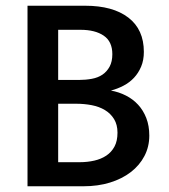

<svg xmlns="http://www.w3.org/2000/svg" viewBox="-20 -650 588 670"><path d="M277 -630Q374 -630 428 -588.5Q482 -547 482 -469Q482 -440 472.5 -417.5Q463 -395 447.5 -378.5Q432 -362 411 -351Q390 -340 367 -334Q395 -329 419.5 -316.5Q444 -304 462 -284.5Q480 -265 490.5 -238Q501 -211 501 -177Q501 -138 484 -105.5Q467 -73 436.5 -49.5Q406 -26 364 -13Q322 0 271 0H76V-630ZM183 -371H255Q279 -371 300.5 -375Q322 -379 337.5 -389.5Q353 -400 362.5 -417.5Q372 -435 372 -461Q372 -505 342 -525.5Q312 -546 261 -546H183ZM183 -84H258Q285 -84 309 -89.5Q333 -95 351 -107Q369 -119 379.5 -138.5Q390 -158 390 -187Q390 -215 378 -234.5Q366 -254 346 -266Q326 -278 300 -283Q274 -288 246 -288H183Z"/></svg>

Font: Mukta Malar Medium
Style: Regular
Weight: 500
Designer: Aadarsh Rajan, Girish Dalvi, Yashodeep Gholap
Foundry: Ek Type
Version: Version 2.538;PS 1.000;hotconv 16.6.51;makeotf.lib2.5.65220;